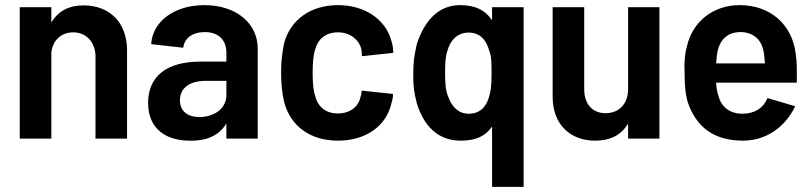

<svg xmlns="http://www.w3.org/2000/svg" viewBox="-20 -540 3160 748"><path d="M57 0H180V-336C186 -384 219 -414 266 -414C316 -414 352 -375 352 -320V0H475V-343C475 -454 406 -519 305 -519C250 -519 207 -498 180 -452V-512H57Z M862 -334V-300H761C632 -300 557 -245 557 -139C557 -33 633 9 722 8C788 9 835 -14 862 -59V0H984V-351C984 -448 902 -520 776 -520C659 -520 574 -456 569 -368L694 -354C698 -391 730 -415 778 -415C833 -415 862 -383 862 -334ZM681 -149C681 -199 721 -225 782 -225H862V-170C862 -115 812 -84 756 -84C713 -84 681 -106 681 -149Z M1297 8C1405 8 1487 -49 1506 -142C1510 -154 1511 -163 1511 -174L1389 -187C1388 -177 1388 -172 1385 -164C1378 -128 1348 -98 1296 -98C1248 -98 1218 -125 1208 -166C1201 -185 1198 -216 1198 -256C1198 -294 1201 -326 1207 -345C1217 -386 1248 -414 1296 -414C1344 -414 1377 -386 1387 -352C1389 -343 1390 -332 1390 -321L1512 -334C1512 -349 1510 -366 1505 -380C1483 -464 1402 -520 1297 -520C1189 -520 1111 -462 1087 -372C1081 -343 1075 -306 1075 -258C1075 -216 1079 -176 1087 -143C1111 -50 1187 8 1297 8Z M2020 -512H1897V-461C1871 -500 1832 -520 1772 -520C1691 -520 1635 -463 1604 -369C1593 -319 1590 -300 1590 -248C1590 -198 1593 -182 1604 -137C1632 -47 1688 8 1775 8C1833 8 1871 -9 1897 -47V188H2020ZM1714 -256C1714 -293 1715 -319 1723 -342C1735 -385 1763 -413 1806 -413C1850 -413 1875 -384 1886 -342C1895 -320 1895 -294 1895 -256C1895 -215 1893 -188 1886 -165C1875 -124 1850 -97 1806 -97C1766 -97 1740 -124 1726 -164C1716 -187 1714 -214 1714 -256Z M2298 8C2358 8 2401 -14 2427 -59V0H2549V-512H2427V-193C2427 -136 2392 -99 2339 -99C2288 -99 2256 -135 2256 -192V-512H2133V-163C2133 -52 2205 8 2298 8Z M2875 8C2963 8 3038 -43 3078 -126L2970 -158C2954 -119 2921 -98 2875 -97C2822 -96 2789 -125 2779 -167C2774 -179 2771 -197 2770 -218H3084C3085 -261 3085 -299 3080 -330C3067 -442 2983 -520 2862 -520C2758 -520 2678 -456 2656 -359C2648 -331 2645 -295 2647 -256C2647 -210 2650 -173 2660 -140C2692 -48 2758 8 2875 8ZM2770 -293C2771 -313 2773 -329 2776 -343C2786 -386 2815 -415 2865 -415C2913 -415 2946 -386 2954 -343C2957 -330 2959 -312 2960 -293Z"/></svg>

Font: Vanilla Cream
Style: Bold
Weight: 700
Designer: Jeremy Tribby, Jinavaṁso
Foundry: Tribby Type
Version: Version 1.422;Glyphs 3.1.2 (3151)